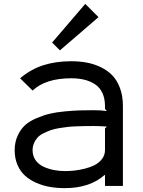

<svg xmlns="http://www.w3.org/2000/svg" viewBox="-20 -953 735 984"><path d="M518.1 -294.9 527.8 -304.2Q491.2 -307.1 463.9 -307.1Q462.4 -307.1 459 -307.1Q433.1 -307.1 418.5 -306.9Q403.8 -306.6 375.2 -305.7Q346.7 -304.7 328.4 -302.7Q310.1 -300.8 283.7 -296.4Q257.3 -292 240.2 -285.9Q223.1 -279.8 203.6 -270.3Q184.1 -260.7 173.1 -248.8Q162.1 -236.8 154.5 -220Q147 -203.1 147 -183.1Q147 -153.3 162.8 -131.3Q178.7 -109.4 204.6 -97.9Q230.5 -86.4 257.6 -81.3Q284.7 -76.2 313 -76.2Q335 -76.2 359.1 -78.6Q383.3 -81.1 412.6 -88.1Q441.9 -95.2 464.6 -106.7Q487.3 -118.2 502.7 -138.2Q518.1 -158.2 518.1 -184.1ZM609.9 -410.2V0H518.1V-56.2H516.1Q439.9 11.2 312 11.2Q272.5 11.2 236.6 5.1Q200.7 -1 167 -15.6Q133.3 -30.3 108.9 -52Q84.5 -73.7 69.8 -107.4Q55.2 -141.1 55.2 -183.1Q55.2 -224.1 70.1 -256.8Q85 -289.6 107.4 -310.5Q129.9 -331.5 166.3 -346.9Q202.6 -362.3 234.6 -370.1Q266.6 -377.9 312 -382.1Q357.4 -386.2 387 -387.2Q416.5 -388.2 458 -388.2Q500.5 -388.2 527.8 -383.8L518.1 -395V-409.2Q518.1 -448.2 504.6 -476.8Q491.2 -505.4 466.8 -521.2Q442.4 -537.1 412.4 -544.4Q382.3 -551.8 345.2 -551.8Q213.9 -551.8 147 -488.8L83 -551.8Q138.7 -598.6 202.6 -618.9Q266.6 -639.2 345.2 -639.2Q387.2 -639.2 424.3 -632.3Q461.4 -625.5 496.1 -608.9Q530.8 -592.3 555.4 -566.9Q580.1 -541.5 595 -501.5Q609.9 -461.4 609.9 -410.2ZM417 -933.1 484.9 -865.2 287.1 -694.8 247.1 -734.9Z"/></svg>

Font: Sinkin Sans 400 Regular
Style: Regular
Weight: 400
Designer: Keith Bates
Foundry: K-Type
Version: Sinkin Sans (version 1.0)  by Keith Bates   •   © 2014   www